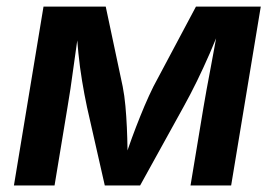

<svg xmlns="http://www.w3.org/2000/svg" viewBox="-20 -566 838 586"><path d="M22.5 0 112.8 -545.9H302.7L354.5 -301.8Q359.9 -274.4 362.8 -242.4Q365.7 -210.4 367.2 -177.2Q368.7 -144 369.1 -113.3Q369.6 -82.5 369.6 -56.6H352.1Q360.8 -83 371.6 -114Q382.3 -145 395 -178Q407.7 -210.9 421.1 -242.7Q434.6 -274.4 448.2 -301.8L578.1 -545.9H775.9L685.5 0H561.5L601.1 -238.8Q605 -262.7 610.8 -294.2Q616.7 -325.7 623.3 -360.8Q629.9 -396 636.2 -430.7Q642.6 -465.3 647.9 -495.1H657.7Q639.6 -447.8 620.4 -403.6Q601.1 -359.4 581.1 -318.4Q561 -277.3 539.6 -238.8L407.7 0H299.8L245.6 -238.8Q237.3 -277.8 230.5 -319.1Q223.6 -360.4 219.2 -404.3Q214.8 -448.2 212.4 -495.1H223.6Q218.8 -463.9 213.9 -429.4Q209 -395 204.3 -360.8Q199.7 -326.7 195.1 -295.4Q190.4 -264.2 186 -238.8L146.5 0Z"/></svg>

Font: Inter SemiBold
Style: Italic
Weight: 600
Italic angle: -9.3988°
Designer: Rasmus Andersson
Foundry: rsms
Version: Version 4.001;git-66647c0bb